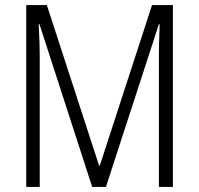

<svg xmlns="http://www.w3.org/2000/svg" viewBox="-20 -734 781 754"><path d="M342 0H396L604 -639H607C605 -583 604 -544 604 -517V0H659V-714H577L372 -84H369L164 -714H83V0H136V-517C136 -545 135 -583 132 -639H135Z"/></svg>

Font: Noto Sans Hebrew Condensed Light
Style: Regular
Weight: 300
Width: 3
Designer: Monotype Design Team
Foundry: Monotype Imaging Inc.
Version: Version 2.004